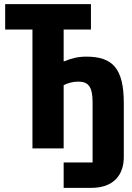

<svg xmlns="http://www.w3.org/2000/svg" viewBox="-20 -718 640 929"><path d="M288 191H422C529 191 579 129 579 42V-219C579 -387 525 -444 397 -444C355 -444 321 -434 293 -422H288V-575H420V-698H5V-575H137V0H288V-306C308 -316 332 -323 358 -323C406 -323 428 -301 428 -223V68H288Z"/></svg>

Font: IBM Plex Mono
Style: Bold
Weight: 700
Monospace: yes
Designer: Mike Abbink, Paul van der Laan, Pieter van Rosmalen
Foundry: Bold Monday
Version: Version 2.004